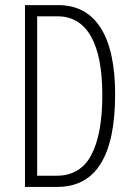

<svg xmlns="http://www.w3.org/2000/svg" viewBox="-20 -734 526 754"><path d="M381.8 -360.8Q381.8 -512.2 337.4 -590.8Q292.5 -669.9 206.1 -669.9H126V-43.9H202.1Q295.4 -43.9 338.4 -125Q381.8 -206.5 381.8 -360.8ZM432.1 -363.8Q432.1 0 205.1 0H78.1V-713.9H208Q318.4 -713.9 375 -625Q432.1 -535.6 432.1 -363.8Z"/></svg>

Font: Germano
Style: Regular
Weight: 300
Width: 3
Foundry: Ascender Corporation
Version: Version 1.10; ttfautohint (v1.5)